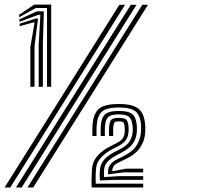

<svg xmlns="http://www.w3.org/2000/svg" viewBox="-104 -821 969 841"><path d="M102 -440.8V-786H52.8L-19.8 -745.5L-20.5 -756.2L46 -800.8H120.2V-440.8ZM65.5 -440.8V-623.5L72.8 -755.8H63L-18.5 -725.5L-19.2 -736.2L57.8 -771.5H88L83.8 -628V-440.8ZM29 -440.8V-614.5L47.5 -723.2H43.8L-17.8 -706.5L-18.2 -717.2L51.8 -739.5H62.5L47.2 -619V-440.8ZM-33.8 0 469 -800H494L-8.8 0ZM-83.8 0 418.8 -800H443.8L-59 0ZM16.5 0 519.2 -800H544.2L41.5 0ZM369.8 -57.2Q368 -65.5 370 -77.2Q371.5 -89.2 379.6 -100.8Q387.8 -112.2 408 -122.8L438.5 -137.8Q459 -148 474.6 -161.4Q490.2 -174.8 499.5 -193Q514.5 -220.8 514.2 -260Q514 -308.2 493.9 -329.2Q473.8 -350.2 416.5 -350.2Q360.5 -350.2 340.5 -330Q320.5 -309.8 319 -263.2Q318.8 -253.8 318.6 -243.9Q318.5 -234 319 -225.2H300.8Q300.2 -236.2 300.4 -246Q300.5 -255.8 300.8 -263.2Q302.2 -316.5 325.5 -341Q348.8 -365.5 416.5 -365.5Q481 -365.5 506.2 -341.6Q531.5 -317.8 532.5 -260Q533.5 -214.8 515.5 -184.2Q496.5 -148.2 446.2 -124.2L415.2 -109.2Q403.2 -103 397.4 -97.5Q391.5 -92 388.2 -80.2Q387.5 -76.2 388.5 -71L447.8 -82.2H523.2V-66H436.8ZM333.5 -30.5Q332.5 -43 332.5 -54.4Q332.5 -65.8 334 -79Q335.8 -100.2 349.9 -118.6Q364 -137 392.8 -152.5L423 -168Q438.5 -176.2 450.2 -186.6Q462 -197 468.5 -211Q479 -231.8 477.5 -260Q476.2 -292.8 464.1 -306.4Q452 -320 416.5 -320Q379.8 -320 368.4 -306.8Q357 -293.5 355.5 -263.2Q354.5 -243.5 355.5 -225.2H337.2Q336.5 -246 337.2 -263.5Q338.8 -302 354.5 -318.5Q370.2 -335 416.5 -335Q463.8 -335 479.4 -317.6Q495 -300.2 495.8 -260Q496.5 -225 483.8 -202.5Q475.8 -186.5 462.1 -175.1Q448.5 -163.8 430.2 -153.8L399.5 -137.2Q374.8 -123.2 363.9 -108.4Q353 -93.5 352 -78.2Q351.5 -69.2 351.4 -61.1Q351.2 -53 352.2 -45.5L419.2 -49.5H523.2V-33H398.5ZM297.5 0Q296.5 -22.5 297.1 -41.5Q297.8 -60.5 299 -80.5Q302.2 -140.8 378.5 -179.8L408.5 -195Q418 -200 426.2 -206.8Q434.5 -213.5 438.5 -224.5Q443.8 -237.8 442.5 -260Q441.5 -275.8 438.1 -282.6Q434.8 -289.5 416.5 -289.5Q399.2 -289.5 396.4 -283.2Q393.5 -277 392 -263.2Q391.2 -255.2 391.5 -245.4Q391.8 -235.5 392 -225.2H373.8Q372.8 -244.8 373.8 -263Q375.2 -285.5 382.5 -295.1Q389.8 -304.8 416.5 -304.8Q443.5 -304.8 451 -294.4Q458.5 -284 459.5 -259.5Q459.8 -250 458.5 -238.6Q457.2 -227.2 453.2 -218.2Q444.5 -196.8 416.2 -182L386.2 -166.8Q358 -151.5 338.1 -130Q318.2 -108.5 316.2 -79Q315.2 -62.5 314.9 -47.5Q314.5 -32.5 315.5 -16.5H523.2V0Z"/></svg>

Font: Big Shoulders Inline Display ExtraBold
Style: Regular
Weight: 800
Designer: Patric King
Foundry: XO Type Co
Version: Version 1.000